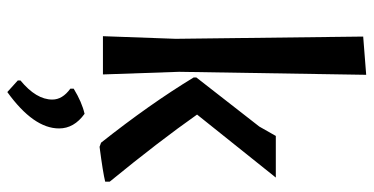

<svg xmlns="http://www.w3.org/2000/svg" viewBox="-262 -480 997 512"><g transform="rotate(90 236.0 -223.5)"><path d="M179 -702 171 -203 178 0H76L83 -194L77 -694ZM453 -461 285 -251Q356 -150 464 -18V-6Q440 0 371 9L360 5Q257 -125 186 -242V-249L317 -417L342 -461ZM283 49Q322 77 322 117Q322 185 225 255L194 227V220Q245 178 245 135Q245 108 216 87V78Q252 56 283 49Z"/></g></svg>

Font: Alegreya Sans Medium
Style: Regular
Weight: 500
Designer: Juan Pablo del Peral
Foundry: Huerta Tipografica
Version: Version 2.007